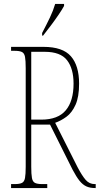

<svg xmlns="http://www.w3.org/2000/svg" viewBox="-20 -951 504 971"><path d="M36 0V-20H54Q79 -20 91 -26Q103 -32 106.5 -51Q110 -70 110 -108V-606Q110 -645 106.5 -663.5Q103 -682 91 -688Q79 -694 54 -694H36V-714H200Q297 -714 338.5 -666.5Q380 -619 380 -528Q380 -461 362 -421Q344 -381 316 -360.5Q288 -340 259 -330L372 -106Q395 -62 413.5 -41Q432 -20 459 -20H464V0H461Q435 0 416.5 -8.5Q398 -17 382 -37Q366 -57 347 -93L233 -321H138V-108Q138 -70 141.5 -51Q145 -32 157 -26Q169 -20 194 -20H219V0ZM189 -346Q273 -346 312.5 -393Q352 -440 352 -528Q352 -604 319 -646.5Q286 -689 206 -689H138V-346ZM193 -784Q216 -828 232.5 -862.5Q249 -897 259 -931H304V-921Q295 -904 277 -877.5Q259 -851 238 -823Q217 -795 198 -771H193Z"/></svg>

Font: Noto Serif Thai ExtraCondensed Thin
Style: Regular
Weight: 100
Width: 2
Designer: Monotype Design Team
Foundry: Monotype Imaging Inc.
Version: Version 2.001; ttfautohint (v1.8.4.7-5d5b)